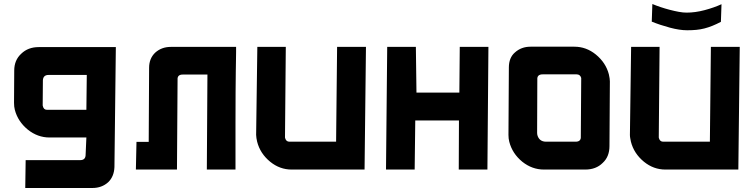

<svg xmlns="http://www.w3.org/2000/svg" viewBox="-20 -846 3761 958"><path d="M411 -160H227Q168 -160 119 -199Q69 -240 54 -298Q50 -313 50 -333L51 -494Q51 -546 86 -578Q120 -611 173 -611H558L551 -12Q549 35 520 63Q488 92 441 92H106L108 -47H380Q405 -47 407 -70ZM411 -298 413 -472H222Q196 -472 194 -446L193 -320L194 -316Q198 -298 215 -298Z M661 -138H722L724 -508Q724 -554 754 -583Q786 -612 832 -612H1158Q1158 -600 1158 -587.5Q1158 -575 1157.5 -551.5Q1157 -528 1156.5 -489Q1156 -450 1155.5 -385.5Q1155 -321 1155 -227Q1155 -133 1155 0H1012L1015 -474H892Q864 -474 866 -448L863 0H658Z M1435 0Q1376 0 1328 -39Q1278 -80 1263 -139Q1261 -149 1259.5 -157Q1258 -165 1258 -173L1264 -612H1406L1402 -160L1403 -156Q1408 -139 1424 -139H1657L1662 -612H1806L1799 0Z M2055 -612H1912ZM2269 0 2270 -245H2052L2049 0H1906L1912 -612H2055L2058 -384H2272L2274 -612H2417L2412 0Z M2519 -509Q2519 -558 2549 -584Q2581 -613 2627 -613H2846Q2905 -613 2953 -574Q3003 -533 3018 -475Q3023 -453 3023 -440L3021 -117Q3021 -64 2987 -33Q2954 0 2900 0H2694Q2635 0 2586 -39Q2536 -80 2521 -139Q2517 -154 2517 -173ZM2660 -182Q2660 -177 2661 -173Q2670 -139 2705 -139H2852Q2880 -139 2878 -165L2880 -453V-457Q2875 -475 2857 -475H2688Q2659 -475 2661 -449Z M3235 -826Q3254 -818 3276.5 -810.5Q3299 -803 3322 -797Q3345 -791 3366.5 -787Q3388 -783 3406 -783Q3449 -783 3496 -795.5Q3543 -808 3580 -825L3577 -737Q3554 -725 3534 -717Q3514 -709 3494.5 -704Q3475 -699 3454 -697Q3433 -695 3409 -695Q3371 -695 3322.5 -708Q3274 -721 3232 -738ZM3300 0Q3241 0 3193 -39Q3143 -80 3128 -139Q3126 -149 3124.5 -157Q3123 -165 3123 -173L3129 -612H3271L3267 -160L3268 -156Q3273 -139 3289 -139H3522L3527 -612H3671L3664 0Z"/></svg>

Font: Covid19
Style: Regular
Weight: 400
Designer: Peter Wiegel
Foundry: (c) CAT - Ing. Peter Wiegel.  for Rudolf Maass + Partner GmbH
Version: Version 001.000